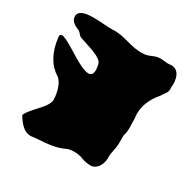

<svg xmlns="http://www.w3.org/2000/svg" viewBox="-161 -891 1038 1042"><g transform="rotate(30 358.0 -369.5)"><path d="M23 -545C34 -456 68 -395 125 -359C155 -340 170 -277 170 -245C173 -226 164 -212 155 -197C142 -175 65 -102 65 -80C91 -39 124 5 179 -8C241 -13 306 -14 362 -41C377 -48 390 -50 407 -50C432 -50 449 -47 470 -38C482 -33 509 -29 524 -29C565 -33 586 -77 584 -116C583 -147 596 -177 596 -209V-260C609 -297 602 -335 602 -374C592 -440 620 -500 662 -548C673 -571 696 -583 689 -614C697 -664 680 -731 617 -719C605 -717 580 -722 566 -722C526 -725 502 -697 464 -698C390 -693 332 -733 260 -728C206 -724 44 -758 44 -689C43 -658 75 -642 101 -632C108 -629 121 -608 131 -605C201 -581 276 -563 284 -527C332 -320 11 -644 23 -545Z"/></g></svg>

Font: Camosport
Style: Regular
Weight: 400
Version: Version 001.000